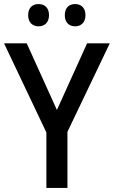

<svg xmlns="http://www.w3.org/2000/svg" viewBox="-20 -928 562 948"><path d="M119 -853C119 -816 142 -798 170 -798C199 -798 222 -816 222 -853C222 -891 199 -908 170 -908C142 -908 119 -891 119 -853ZM300 -853C300 -816 322 -798 351 -798C379 -798 402 -816 402 -853C402 -891 379 -908 351 -908C322 -908 300 -891 300 -853ZM261 -385 112 -714H0L209 -274V0H313V-277L522 -714H410Z"/></svg>

Font: Noto Sans Gujarati SemiCondensed Medium
Style: Regular
Weight: 500
Width: 4
Designer: Jelle Bosma - Monotype Design Team, Universal Thirst
Foundry: Monotype Imaging Inc.
Version: Version 2.106